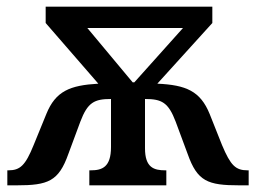

<svg xmlns="http://www.w3.org/2000/svg" viewBox="-20 -556 768 576"><path d="M2 0H30C124 0 156 -12 185 -94L221 -191C243 -249 263 -259 313 -259V-115C313 -54 286 -45 252 -45H248V0H479V-45H476C442 -45 415 -53 415 -111V-259C465 -259 485 -249 507 -191L543 -94C572 -12 603 0 698 0H726V-45H723C687 -45 672 -59 646 -121L609 -214C581 -283 538 -301 452 -305L617 -487V-536H117V-487L275 -305C190 -300 147 -283 119 -214L81 -121C56 -59 40 -45 5 -45H2ZM378 -309 242 -472H529L383 -309Z"/></svg>

Font: Noto Serif Thai Medium
Style: Regular
Weight: 500
Designer: Monotype Design Team
Foundry: Monotype Imaging Inc.
Version: Version 1.901;PS 001.901;hotconv 1.0.88;makeotf.lib2.5.64775